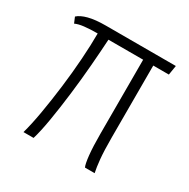

<svg xmlns="http://www.w3.org/2000/svg" viewBox="-126 -642 745 757"><g transform="rotate(30 247.0 -263.0)"><path d="M75 0Q87 -42 97.5 -103Q108 -164 116.5 -232Q125 -300 129.5 -365.5Q134 -431 134 -483Q99 -483 73.5 -480Q48 -477 34 -470L23 -496Q38 -510 68.5 -518Q99 -526 147 -526H465L458 -483H387V-156Q387 -95 390.5 -59Q394 -23 399 0H355Q349 -12 345 -49.5Q341 -87 341 -147V-483H183Q180 -431 174.5 -363Q169 -295 160.5 -225Q152 -155 142 -95.5Q132 -36 121 0Z"/></g></svg>

Font: Archivo Condensed Thin
Style: Regular
Weight: 250
Width: 3
Designer: Hector Gatti
Foundry: Omnibus-Type
Version: Version 2.001